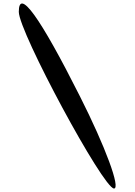

<svg xmlns="http://www.w3.org/2000/svg" viewBox="-20 -959 778 1103"><path d="M88 -891C88 -776 573 124 635 124C674 124 586 -115 439 -406C208 -865 88 -1030 88 -891Z"/></svg>

Font: Venom Sans
Style: Regular
Weight: 400
Version: Version 1.001